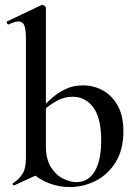

<svg xmlns="http://www.w3.org/2000/svg" viewBox="-20 -745 554 778"><path d="M263 13Q221 13 181 -1.5Q141 -16 108 -46L166 -153Q166 -99 187 -66.5Q208 -34 237 -20.5Q266 -7 289 -7Q338 -7 364 -51Q390 -95 390 -176Q390 -267 358 -310Q326 -353 274 -353Q239 -353 208.5 -335.5Q178 -318 153 -295L144 -303Q165 -325 189.5 -347Q214 -369 245.5 -384Q277 -399 316 -399Q360 -399 397 -378.5Q434 -358 457 -317Q480 -276 480 -213Q480 -138 448.5 -87.5Q417 -37 367 -12Q317 13 263 13ZM38 6Q34 7 32 2.5Q30 -2 33 -3Q58 -19 71.5 -41Q85 -63 85 -103V-592Q85 -626 78.5 -642Q72 -658 55 -658Q40 -658 15 -646Q11 -645 8.5 -651Q6 -657 8 -658L147 -724Q150 -725 152 -725Q156 -725 161 -721Q166 -717 166 -714V-53Z"/></svg>

Font: Cormorant SemiBold
Style: Regular
Weight: 600
Designer: Christian Thalmann (Catharsis Fonts)
Foundry: Catharsis Fonts
Version: Version 4.000